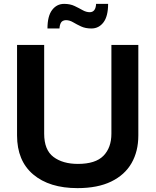

<svg xmlns="http://www.w3.org/2000/svg" viewBox="-20 -961 803 991"><path d="M68 -262V-729H208V-271Q208 -187 256 -151Q304 -115 382 -115Q473 -115 514 -157Q555 -199 555 -271V-729H694V-262Q694 -180 659 -119Q624 -58 554 -24Q484 10 380 10Q235 10 151.5 -60.5Q68 -131 68 -262ZM225 -814Q225 -878 249 -909.5Q273 -941 311 -941Q342 -941 365 -930Q388 -919 406.5 -908.5Q425 -898 444 -898Q474 -899 476 -941H538Q538 -877 514 -845.5Q490 -814 452 -814Q421 -814 398.5 -824.5Q376 -835 357.5 -846Q339 -857 320 -857Q302 -856 295 -844.5Q288 -833 287 -814Z"/></svg>

Font: BDO Grotesk DemiBold
Style: Regular
Weight: 600
Designer: Deni Anggara
Foundry: Lokal Container
Version: Version 2.000